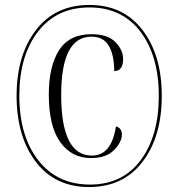

<svg xmlns="http://www.w3.org/2000/svg" viewBox="-20 -745 720 775"><path d="M340 10Q477 10 555 -91.5Q633 -193 633 -358Q633 -522 555.5 -623.5Q478 -725 341 -725Q203 -725 125 -623.5Q47 -522 47 -358Q47 -194 124.5 -92Q202 10 340 10ZM343 0Q211 0 134.5 -98Q58 -196 58 -359Q58 -520 133.5 -617.5Q209 -715 341 -715Q472 -715 546.5 -617.5Q621 -520 621 -358Q621 -196 547.5 -98Q474 0 343 0ZM347 -107Q409 -107 440.5 -139.5Q472 -172 472 -202Q472 -228 448 -235Q430 -117 351 -117Q227 -117 227 -362Q227 -597 349 -597Q398 -597 419.5 -559.5Q441 -522 441 -458Q477 -458 477 -507Q477 -543 446 -575Q415 -607 349 -607Q260 -607 218.5 -542.5Q177 -478 177 -363Q177 -236 223 -171.5Q269 -107 347 -107Z"/></svg>

Font: Noto Serif Display Condensed Semi
Style: Regular
Weight: 600
Width: 3
Designer: Monotype Design Team
Foundry: Monotype Imaging Inc.
Version: Version 1.900